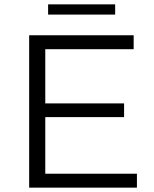

<svg xmlns="http://www.w3.org/2000/svg" viewBox="-20 -862 709 882"><path d="M609 -64V0H114V-700H594V-636H188V-387H550V-324H188V-64ZM201 -842H509V-795H201Z"/></svg>

Font: Montserrat-Regular
Style: Regular
Weight: 400
Version: Version 7.200